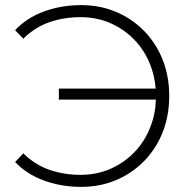

<svg xmlns="http://www.w3.org/2000/svg" viewBox="-20 -725 745 750"><path d="M210 -336V-379H588Q584 -429 567 -472Q545 -528 505 -569.5Q465 -611 411.5 -634.5Q358 -658 295 -658Q230 -658 173.5 -638.5Q117 -619 71 -574L39 -607Q85 -656 152.5 -680.5Q220 -705 297 -705Q371 -705 433.5 -678.5Q496 -652 543 -604Q590 -556 615.5 -491.5Q641 -427 641 -350Q641 -273 615.5 -208.5Q590 -144 543 -96Q496 -48 433.5 -21.5Q371 5 297 5Q220 5 152.5 -19.5Q85 -44 39 -92L71 -126Q117 -81 173.5 -61.5Q230 -42 295 -42Q358 -42 411.5 -65.5Q465 -89 505 -130.5Q545 -172 567 -228Q587 -278 589 -336Z"/></svg>

Font: Montserrat Z Light
Style: Regular
Weight: 300
Designer: Julieta Ulanovsky
Foundry: Julieta Ulanovsky
Version: Version 8.000